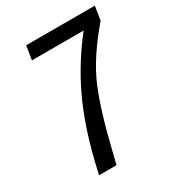

<svg xmlns="http://www.w3.org/2000/svg" viewBox="-172 -813 835 916"><g transform="rotate(-30 245.5 -355.5)"><path d="M479 -634.8Q361.8 -498 312.5 -380.4Q263.2 -262.7 216.8 -67.9L200.2 0H104L119.6 -67.9Q162.1 -243.2 225.6 -377.9Q289.1 -512.7 385.3 -634.8H100.6L112.8 -710.9H491.2Z"/></g></svg>

Font: RobotoCondensed-Italic
Style: Italic
Weight: 400
Designer: Google
Version: Version 1.200311; 2013